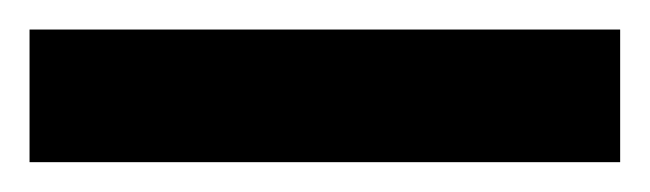

<svg xmlns="http://www.w3.org/2000/svg" viewBox="-20 22 440 130"><path d="M0 42H399.9V131.8H0Z"/></svg>

Font: Opir
Style: Regular
Weight: 400
Designer: Maksym Kobuzan
Version: Version 1.000;FEAKit 1.0